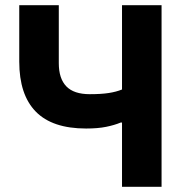

<svg xmlns="http://www.w3.org/2000/svg" viewBox="-20 -718 718 738"><path d="M449 0V-247H444Q420 -237 388 -230.5Q356 -224 311 -224Q181 -224 117.5 -289Q54 -354 54 -481V-698H206V-475Q206 -416 235 -386Q264 -356 325 -356Q369 -356 398 -360.5Q427 -365 449 -374V-698H601V0Z"/></svg>

Font: IBM Plex Sans
Style: Regular
Weight: 400
Designer: Mike Abbink, Paul van der Laan, Pieter van Rosmalen
Foundry: Bold Monday
Version: Version 3.201